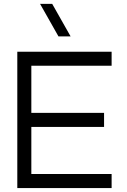

<svg xmlns="http://www.w3.org/2000/svg" viewBox="-20 -961 649 981"><path d="M340.8 -774.9H278.8L184.6 -941.4H246.6ZM68.4 0V-696.8H550.3V-625H140.1V-384.3H511.7V-312.5H140.1V-71.8H550.3V0Z"/></svg>

Font: Basically A Sans Serif
Style: Regular
Weight: 400
Designer: Hyung-Suk Kim
Foundry: Mental Design
Version: 1.000